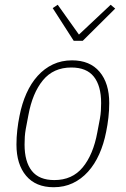

<svg xmlns="http://www.w3.org/2000/svg" viewBox="-20 -773 527 805"><path d="M205 12Q130 12 89.5 -36Q49 -84 49 -167Q49 -197 52.5 -228Q56 -259 62 -288Q72 -339 91 -381.5Q110 -424 138 -455Q166 -486 202 -503Q238 -520 282 -520Q357 -520 397.5 -472Q438 -424 438 -341Q438 -311 434.5 -280Q431 -249 425 -220Q415 -169 396 -126.5Q377 -84 349 -53Q321 -22 285 -5Q249 12 205 12ZM208 -18Q283 -18 327 -71.5Q371 -125 388 -218L399 -276Q402 -293 403 -308.5Q404 -324 404 -341Q404 -413 373.5 -451.5Q343 -490 279 -490Q204 -490 160 -436.5Q116 -383 99 -290L88 -232Q85 -215 84 -199.5Q83 -184 83 -167Q83 -95 113.5 -56.5Q144 -18 208 -18ZM289 -602 201 -739 222 -753 311 -628 444 -753 463 -737 327 -602Z"/></svg>

Font: IBM Plex Sans Condensed ExtraLight
Style: Italic
Weight: 200
Width: 3
Italic angle: -11°
Designer: Mike Abbink, Paul van der Laan, Pieter van Rosmalen
Foundry: Bold Monday
Version: Version 1.3